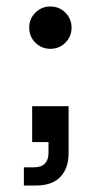

<svg xmlns="http://www.w3.org/2000/svg" viewBox="-20 -486 313 597"><path d="M54.2 90.8V34.2H85.8Q108.3 34.2 119.6 22.5Q130.8 10.8 130.8 -10.8V-44.2H80V-155.8H193.3V-10Q193.3 37.5 167.5 64.2Q141.7 90.8 92.5 90.8ZM136.7 -334.2Q109.2 -334.2 90 -353.3Q70.8 -372.5 70.8 -400Q70.8 -427.5 90 -446.7Q109.2 -465.8 136.7 -465.8Q164.2 -465.8 183.3 -446.7Q202.5 -427.5 202.5 -400Q202.5 -372.5 183.3 -353.3Q164.2 -334.2 136.7 -334.2Z"/></svg>

Font: Funnel Sans
Style: Regular
Weight: 400
Designer: NORD ID, Kristian Moeller
Foundry: Dicotype
Version: Version 1.000